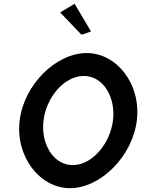

<svg xmlns="http://www.w3.org/2000/svg" viewBox="-20 -983 744 1006"><path d="M457 -818 371 -963 295 -918 407 -801ZM208 -352C223 -474 317 -585 419 -585C521 -585 587 -474 572 -352C557 -230 463 -118 361 -118C259 -118 193 -230 208 -352ZM83 -352C60 -163 188 3 347 3C506 3 674 -163 697 -352C720 -541 593 -705 434 -705C275 -705 106 -541 83 -352Z"/></svg>

Font: Bluebird
Style: LiNrwObl
Weight: 300
Designer: Jasper
Foundry: Cannot Into Space Fonts
Version: Version 0.98